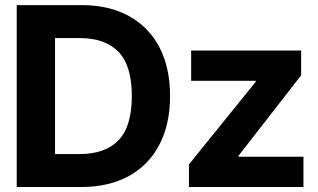

<svg xmlns="http://www.w3.org/2000/svg" viewBox="-20 -748 1273 768"><path d="M304.7 0H46.9V-727.5H307.1Q416.5 -727.5 495.8 -683.8Q575.2 -640.1 617.7 -558.8Q660.2 -477.5 660.2 -364.3Q660.2 -250.5 617.4 -168.9Q574.7 -87.4 495.1 -43.7Q415.5 0 304.7 0ZM298.3 -595.7H200.2V-131.8H297.9Q400.9 -131.8 454.1 -187Q507.3 -242.2 507.3 -364.3Q507.3 -485.4 454.1 -540.5Q400.9 -595.7 298.3 -595.7ZM735.8 0V-90.3L1002.9 -420.9V-424.8H744.6V-545.9H1184.6V-446.8L934.1 -125V-121.1H1193.8V0Z"/></svg>

Font: Inter Tight
Style: Bold
Weight: 700
Designer: Rasmus Andersson
Foundry: rsms
Version: Version 3.004; ttfautohint (v1.8.4.7-5d5b)